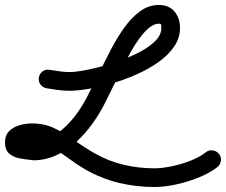

<svg xmlns="http://www.w3.org/2000/svg" viewBox="-58 -605 906 770"><path d="M129 -251Q113 -254 104 -266.5Q95 -279 98 -294Q100 -309 112.5 -318.5Q125 -328 141 -325Q161 -322 181 -319Q201 -316 221 -316Q245 -316 289 -324.5Q333 -333 384.5 -349Q436 -365 482.5 -386.5Q529 -408 559 -435Q589 -462 589 -493Q589 -502 588 -506Q587 -510 579 -510Q560 -510 540 -493.5Q520 -477 501 -451Q482 -425 466 -396Q450 -367 437.5 -341Q425 -315 417 -301Q403 -273 389.5 -245.5Q376 -218 362 -190Q342 -150 313 -109.5Q284 -69 247.5 -35.5Q211 -2 167 18Q123 38 74 38Q74 38 72 37Q70 37 70 37Q48 35 22.5 30.5Q-3 26 -20.5 11.5Q-38 -3 -38 -33Q-38 -63 -21 -79.5Q-4 -96 21 -103Q46 -110 71 -110Q120 -110 161.5 -90Q203 -70 241.5 -42Q280 -14 320 9Q376 41 436.5 55.5Q497 70 561 70Q591 70 630 62Q669 54 706 39.5Q743 25 767 6Q767 6 767 6Q767 6 767 6Q779 -4 794.5 -2Q810 0 820 12Q830 24 828 39.5Q826 55 814 65Q783 89 738.5 107Q694 125 647 135Q600 145 561 145Q487 145 417.5 128Q348 111 283 74Q252 56 217.5 30.5Q183 5 146 -15Q109 -35 71 -35Q64 -35 56.5 -34.5Q49 -34 42 -32Q39 -31 37 -29Q35 -27 37 -31Q37 -32 37 -33Q37 -32 34 -38Q31 -44 33 -43Q43 -39 55 -38.5Q67 -38 78 -37Q78 -37 76 -37Q74 -37 74 -37Q112 -37 145.5 -54.5Q179 -72 207.5 -100Q236 -128 258 -160.5Q280 -193 295 -224Q309 -251 322.5 -278.5Q336 -306 350 -334Q366 -366 388 -408.5Q410 -451 438.5 -491.5Q467 -532 502 -558.5Q537 -585 579 -585Q620 -585 642 -558.5Q664 -532 664 -493Q664 -453 640.5 -418.5Q617 -384 577.5 -356Q538 -328 489.5 -306.5Q441 -285 391 -270.5Q341 -256 296.5 -248.5Q252 -241 221 -241Q198 -241 175 -244Q152 -247 129 -251Q129 -251 129 -251Q129 -251 129 -251Z"/></svg>

Font: FRB American Cursive Guidelines Arrows Extrabold
Style: Bold Italic
Weight: 800
Italic angle: -25°
Version: Version 2.0;Modular Font Editor K font №1